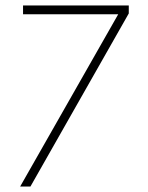

<svg xmlns="http://www.w3.org/2000/svg" viewBox="-20 -680 538 700"><path d="M64 -660H449.5V-631L91 0H53.5L411 -628H64Z"/></svg>

Font: League Spartan Thin Thin
Style: Regular
Weight: 250
Version: Version 2.002